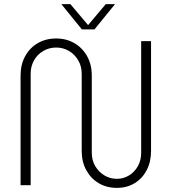

<svg xmlns="http://www.w3.org/2000/svg" viewBox="-20 -900 834 933"><path d="M548 13Q498 13 459.5 -10Q421 -33 399 -73.5Q377 -114 377 -167V-542Q377 -578 360 -607Q343 -636 315 -652.5Q287 -669 253 -669Q219 -669 190.5 -652.5Q162 -636 145.5 -607Q129 -578 129 -542V0H80V-533Q80 -586 102 -626.5Q124 -667 163 -690Q202 -713 253 -713Q303 -713 342 -690Q381 -667 403.5 -626.5Q426 -586 426 -533V-158Q426 -121 443 -92.5Q460 -64 487.5 -47.5Q515 -31 548 -31Q580 -31 607 -47.5Q634 -64 650 -92.5Q666 -121 666 -158V-700H714V-167Q714 -114 693 -73.5Q672 -33 634.5 -10Q597 13 548 13ZM378 -757 278 -880H322L408 -778L494 -880H539L439 -757Z"/></svg>

Font: MuseoModerno Thin ExtraLight
Style: Regular
Weight: 250
Version: Version 1.002